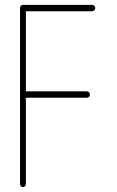

<svg xmlns="http://www.w3.org/2000/svg" viewBox="-20 -768 480 786"><path d="M86 -368H336C343 -368 348 -374 348 -381C348 -388 343 -394 336 -394H86V-722H357C364 -722 370 -728 370 -735C370 -742 364 -748 357 -748H74C67 -748 62 -742 62 -735V-15C62 -8 67 -2 74 -2C81 -2 86 -8 86 -15Z"/></svg>

Font: LS
Style: Light
Weight: 300
Designer: BSozoo
Foundry: BSozoo
Version: Version 001.000